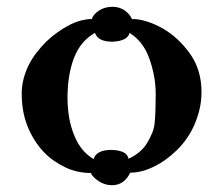

<svg xmlns="http://www.w3.org/2000/svg" viewBox="-20 -510 657 566"><path d="M574 -239Q574 -213 568.5 -189Q563 -165 553 -142Q534 -99 501 -67Q468 -35 432 -18Q397 -1 364 -1Q346 36 310 36Q289 36 271 24Q262 18 256 12Q250 6 248 0Q229 0 210 -4Q191 -8 174 -16Q157 -24 140 -35.5Q123 -47 108 -63Q79 -94 61 -138Q52 -161 48 -185Q44 -209 44 -235Q44 -275 64 -317Q74 -337 87.5 -354.5Q101 -372 117 -388Q149 -418 186 -437Q204 -446 220.5 -450Q237 -454 251 -454Q254 -467 272 -479Q289 -490 312 -490Q332 -490 348 -479Q363 -468 369 -454Q410 -454 460 -426Q507 -399 542 -349Q574 -302 574 -239ZM439 -234Q439 -260 434 -286.5Q429 -313 420 -338Q402 -388 362 -413Q356 -389 311 -387Q269 -387 260 -413Q218 -390 198 -339Q179 -289 179 -221Q179 -193 183.5 -165.5Q188 -138 198 -113Q217 -64 256 -41Q264 -68 308 -68Q327 -68 342 -62Q356 -56 359 -42Q397 -60 414 -89Q423 -104 429 -119Q435 -134 436 -149Q439 -179 439 -234Z"/></svg>

Font: Shafarik
Style: Regular
Weight: 400
Version: Version 1.001; ttfautohint (v1.8.4.7-5d5b)